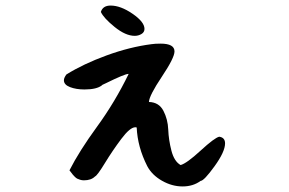

<svg xmlns="http://www.w3.org/2000/svg" viewBox="-20 -668 1040 691"><path d="M210 -379Q210 -388 219 -400Q280 -438 363.5 -468.5Q447 -499 525 -509Q538 -511 558 -511Q608 -511 608 -483Q608 -460 562.5 -392Q517 -324 516 -301Q552 -300 568 -269.5Q584 -239 585.5 -201.5Q587 -164 597 -125.5Q607 -87 630 -74Q652 -80 702 -126Q752 -172 769 -176Q790 -173 790 -152Q790 -122 752 -69.5Q714 -17 702 -17Q675 3 637 3Q599 3 563 -17.5Q527 -38 510 -70Q475 -139 472 -209Q470 -210 467 -210Q448 -210 416.5 -168Q385 -126 357.5 -81Q330 -36 322 -33Q308 -19 282 -19Q275 -19 268.5 -21Q262 -23 258 -25Q254 -27 249 -32Q244 -37 242 -39.5Q240 -42 235.5 -48Q231 -54 230 -55Q265 -124 329.5 -212.5Q394 -301 443 -402H442Q429 -402 360 -368Q346 -362 347 -361Q328 -346 284 -346Q254 -346 232 -354.5Q210 -363 210 -379ZM343 -625Q350 -648 378 -648Q414 -648 457 -618.5Q500 -589 500 -564Q500 -552 489 -545.5Q478 -539 465 -539Q432 -539 392.5 -571Q353 -603 343 -625Z"/></svg>

Font: NaniFont Regular
Style: Regular
Weight: 400
Designer: Nanigashitei
Version: Version 1.036